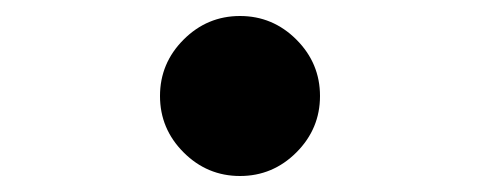

<svg xmlns="http://www.w3.org/2000/svg" viewBox="-20 -202 600 240"><path d="M350.5 -152.5Q380 -123 380 -82Q380 -41 350.5 -11.5Q321 18 280 18Q239 18 209.5 -11.5Q180 -41 180 -82Q180 -123 209.5 -152.5Q239 -182 280 -182Q321 -182 350.5 -152.5Z"/></svg>

Font: Brass Mono
Style: Bold
Weight: 700
Monospace: yes
Version: Version 1.100; ttfautohint (v1.8.3) -l 8 -r 50 -G 200 -x 14 